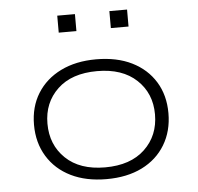

<svg xmlns="http://www.w3.org/2000/svg" viewBox="-51 -750 838 811"><g transform="rotate(-5 368.0 -345.0)"><path d="M369 8Q282 8 218 -23.5Q154 -55 118.5 -113Q83 -171 83 -247Q83 -323 118.5 -380Q154 -437 218 -468.5Q282 -500 368 -500Q456 -500 519.5 -468.5Q583 -437 618 -380Q653 -323 653 -247Q653 -171 618 -113Q583 -55 519.5 -23.5Q456 8 369 8ZM367 -42Q475 -42 535.5 -99.5Q596 -157 596 -247Q596 -336 535.5 -393Q475 -450 368 -450Q260 -450 200 -393Q140 -336 140 -247Q140 -157 200 -99.5Q260 -42 367 -42ZM442 -626V-698H517V-626ZM221 -626V-698H296V-626Z"/></g></svg>

Font: Nunito Sans 7pt Expanded ExtraLight
Style: Regular
Weight: 250
Width: 7
Designer: Vernon Adams
Foundry: Vernon Adams
Version: Version 3.101;gftools[0.9.27]